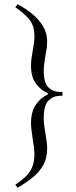

<svg xmlns="http://www.w3.org/2000/svg" viewBox="-20 -801 356 904"><path d="M186 -468Q186 -409 209 -388.5Q232 -368 264 -368H274V-350H264Q232 -350 209 -328.5Q186 -307 186 -246Q186 -227 188.5 -208Q191 -189 194 -172Q199 -143 200.5 -128.5Q202 -114 202 -101Q202 -55 182.5 -21.5Q163 12 131 37Q99 62 63 83L52 69Q78 51 98.5 32.5Q119 14 130.5 -11.5Q142 -37 142 -76Q142 -89 140.5 -103.5Q139 -118 134 -146Q130 -175 128 -191Q126 -207 126 -220Q126 -277 150 -310Q174 -343 205 -356V-362Q174 -375 150 -406Q126 -437 126 -492Q126 -509 128.5 -527.5Q131 -546 134 -562Q139 -589 140.5 -603Q142 -617 142 -630Q142 -682 116 -712Q90 -742 52 -767L63 -781Q99 -762 130.5 -736.5Q162 -711 182 -678.5Q202 -646 202 -605Q202 -594 200.5 -580Q199 -566 194 -540Q190 -512 188 -497Q186 -482 186 -468Z"/></svg>

Font: Aboreto
Style: Regular
Weight: 400
Designer: Dominik Jáger
Foundry: Dominik Jáger
Version: Version 1.001; ttfautohint (v1.8.4.7-5d5b)